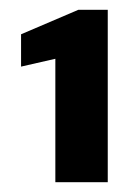

<svg xmlns="http://www.w3.org/2000/svg" viewBox="-20 -724 281 392"><path d="M93 -352V-604L23 -588V-654L140 -704H200V-352Z"/></svg>

Font: DM Sans 18pt ExtraBold
Style: Regular
Weight: 800
Designer: Colophon Foundry, Jonny Pinhorn
Foundry: Colophon Foundry
Version: Version 4.004;gftools[0.9.30]